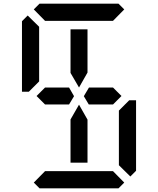

<svg xmlns="http://www.w3.org/2000/svg" viewBox="-20 -1020 856 1040"><path d="M454 -157V-139H362V-327V-373L408 -453L454 -372V-327ZM224 -454 178 -500 224 -546H328H354L381 -499L354 -454H238ZM163 -969 194 -1000H622L653 -969L592 -907H590H454H362H226H224ZM362 -861H454V-673V-627L408 -546L362 -625V-673ZM653 -31 622 0H194L163 -31L224 -93H226H362H454H590H592ZM624 -421 680 -477H717V-95L686 -64L624 -125V-139V-218ZM192 -579 136 -523H99V-905L130 -936L192 -875V-861V-782ZM592 -546 638 -500 592 -454H578H501H461L434 -499L462 -546H488Z"/></svg>

Font: DSEG14 Classic Mini
Style: Regular
Weight: 400
Designer: Keshikan(Twitter:@keshinomi_88pro)
Version: Version 0.46